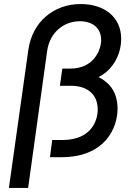

<svg xmlns="http://www.w3.org/2000/svg" viewBox="-20 -777 657 949"><path d="M120 -530 24 152H119L213 -525C226 -615 293 -672 375 -672C440 -672 480 -636 480 -579C480 -532 445 -438 328 -438H288L276 -353H330C415 -353 463 -308 463 -236C463 -179 430 -85 288 -85H238L227 0H283C499 0 561 -144 561 -239C561 -314 529 -365 467 -396C548 -437 579 -520 579 -585C579 -691 498 -757 379 -757C248 -757 140 -672 120 -530Z"/></svg>

Font: Mluvka Medium
Style: Italic
Weight: 500
Italic angle: -8°
Designer: Modified by Jiří Krblich, Original typeface by Gumpita Rahayu
Foundry: Gumpita Rahayu & Jiří Krblich
Version: Version 2.000;Glyphs 3.1.1 (3134)